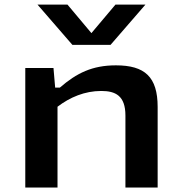

<svg xmlns="http://www.w3.org/2000/svg" viewBox="-20 -838 818 858"><path d="M684.5 0V-360C684.5 -494.5 627 -546 498 -546C392.5 -546 322.5 -511.5 247.5 -446.5H226.5L219 -534H93V0H237V-361C292.5 -403.5 359 -431.5 432.5 -431.5C496 -431.5 540.5 -410.5 540.5 -321.5V0ZM147.5 -817.5H281.5L388.5 -690L496 -817.5H630L474 -637.5H303.5Z"/></svg>

Font: Monaspace Neon Wide
Style: Bold
Weight: 700
Width: 7
Designer: Riley Cran & the Lettermatic Team
Foundry: Lettermatic
Version: Version 1.000 (Monaspace Neon)